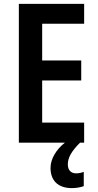

<svg xmlns="http://www.w3.org/2000/svg" viewBox="-20 -734 503 988"><path d="M329 112C329 77 348 44 392 0H413V-103H197V-320H398V-423H197V-612H413V-714H77V0H314C271 34 240 82 240 130C240 194 277 234 350 234C376 234 396 229 411 224V150C402 154 389 158 371 158C345 158 329 141 329 112Z"/></svg>

Font: Noto Sans Tamil Condensed SemiBold
Style: Regular
Weight: 600
Width: 3
Designer: Jelle Bosma - Monotype Design Team
Foundry: Monotype Imaging Inc.
Version: Version 2.004